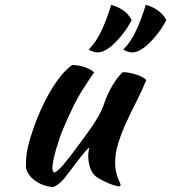

<svg xmlns="http://www.w3.org/2000/svg" viewBox="-20 -737 693 777"><path d="M369 -22Q350 -38 343.5 -62Q337 -86 337 -103Q337 -124 342 -139Q338 -139 324 -123Q310 -107 293.5 -85Q277 -63 261 -42Q245 -21 237 -11Q224 3 212.5 11Q201 19 194 20Q178 19 160.5 13.5Q143 8 127.5 -2Q112 -12 100.5 -26Q89 -40 85 -58Q85 -86 86.5 -104Q88 -122 93 -143Q102 -181 119.5 -229Q137 -277 160 -323.5Q183 -370 211.5 -410.5Q240 -451 272 -474Q281 -474 293 -472.5Q305 -471 317.5 -467Q330 -463 341.5 -457.5Q353 -452 361 -443Q352 -433 315.5 -376Q279 -319 234 -212Q229 -201 222 -180Q215 -159 208 -136Q201 -113 196.5 -91Q192 -69 192 -56Q192 -48 194.5 -44Q197 -40 199 -38Q214 -44 237 -71Q260 -98 301 -154Q311 -168 324.5 -186Q338 -204 352 -224.5Q366 -245 378.5 -267Q391 -289 399 -311Q403 -323 409.5 -339.5Q416 -356 425.5 -374Q435 -392 447.5 -410.5Q460 -429 477 -445Q490 -445 505 -442Q520 -439 533.5 -434.5Q547 -430 557 -424.5Q567 -419 572 -413Q554 -369 532 -326Q510 -283 491 -241.5Q472 -200 459 -159Q446 -118 446 -79Q446 -58 449.5 -42.5Q453 -27 457 -16.5Q461 -6 464.5 1Q468 8 468 13Q468 14 466 16Q465 17 464 17Q457 17 446 14Q435 11 421.5 5.5Q408 0 394.5 -7Q381 -14 369 -22ZM430 -717Q453 -712 477 -696Q501 -680 513 -655Q498 -627 480 -603.5Q462 -580 444 -562.5Q426 -545 408.5 -535Q391 -525 375 -525Q358 -525 339 -536Q369 -567 390 -611.5Q411 -656 430 -717ZM570 -717Q593 -712 617 -696Q641 -680 653 -655Q638 -627 620 -603.5Q602 -580 584 -562.5Q566 -545 548.5 -535Q531 -525 515 -525Q498 -525 479 -536Q509 -567 530 -611.5Q551 -656 570 -717Z"/></svg>

Font: Sweet Mavka Script
Style: Regular
Weight: 500
Designer: Pablo Impallari/Anastassiya Vishnevskaya
Foundry: Pablo Impallari/ Anastassiya Vishnevskaya
Version: Version 2.0/www.impallari.com/   behance.net/sweetcherry